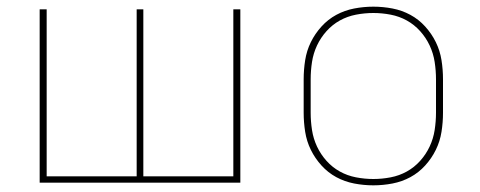

<svg xmlns="http://www.w3.org/2000/svg" viewBox="-20 -548 1440 576"><path d="M99 0V-520H120V-19H390V-520H410V-19H680V-520H701V0Z M1100 8Q1071 8 1042.5 2.5Q1014 -3 989 -16.5Q964 -30 944.5 -51.5Q925 -73 912.5 -98.5Q900 -124 895.5 -152.5Q891 -181 891 -210V-310Q891 -339 895.5 -367.5Q900 -396 912.5 -421.5Q925 -447 944.5 -468.5Q964 -490 989 -503.5Q1014 -517 1042.5 -522.5Q1071 -528 1100 -528Q1129 -528 1157.5 -522.5Q1186 -517 1211 -503.5Q1236 -490 1255.5 -468.5Q1275 -447 1287.5 -421.5Q1300 -396 1304.5 -367.5Q1309 -339 1309 -310V-210Q1309 -181 1304.5 -152.5Q1300 -124 1287.5 -98.5Q1275 -73 1255.5 -51.5Q1236 -30 1211 -16.5Q1186 -3 1157.5 2.5Q1129 8 1100 8ZM1100 -11Q1126 -11 1152 -16Q1178 -21 1200.5 -33.5Q1223 -46 1240.5 -65.5Q1258 -85 1269 -108.5Q1280 -132 1284 -158Q1288 -184 1288 -210V-310Q1288 -336 1284 -362Q1280 -388 1269 -411.5Q1258 -435 1240.5 -454.5Q1223 -474 1200.5 -486.5Q1178 -499 1152 -504Q1126 -509 1100 -509Q1074 -509 1048 -504Q1022 -499 999.5 -486.5Q977 -474 959.5 -454.5Q942 -435 931 -411.5Q920 -388 916 -362Q912 -336 912 -310V-210Q912 -184 916 -158Q920 -132 931 -108.5Q942 -85 959.5 -65.5Q977 -46 999.5 -33.5Q1022 -21 1048 -16Q1074 -11 1100 -11Z"/></svg>

Font: Iosevka Aile Thin
Style: Regular
Weight: 100
Designer: Belleve Invis
Foundry: Belleve Invis
Version: Version 31.1.0; ttfautohint (v1.8.4)